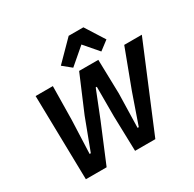

<svg xmlns="http://www.w3.org/2000/svg" viewBox="-199 -1167 1395 1379"><g transform="rotate(-30 498.5 -477.0)"><path d="M302 0H130L116 -698H259L255 -419L244 -144H254L351 -401L477 -698H636L643 -416L636 -134H646L733 -384L851 -698H997L706 0H538L530 -291V-536H521L432 -312ZM538 -954H660L760 -796L685 -739L586 -854L452 -739L382 -796Z"/></g></svg>

Font: IBM Plex Sans
Style: Bold Italic
Weight: 700
Italic angle: -11.31°
Designer: Mike Abbink, Paul van der Laan, Pieter van Rosmalen
Foundry: Bold Monday
Version: Version 3.201